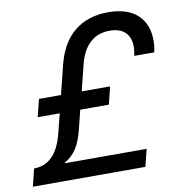

<svg xmlns="http://www.w3.org/2000/svg" viewBox="-116 -760 781 832"><g transform="rotate(-10 274.5 -344.0)"><path d="M587 -533Q587 -509 581 -482H493Q498 -505 498 -520Q498 -563 474.5 -585.5Q451 -608 406 -608Q354 -608 319.5 -576Q285 -544 270 -482L242 -370H367L348 -293H222L202 -212Q189 -159 169.5 -128.5Q150 -98 116 -78V-76H476L457 0H-38L-19 -77Q79 -77 111 -211L132 -293H35L54 -370H151L183 -499Q207 -593 266 -640.5Q325 -688 414 -688Q497 -688 542 -647.5Q587 -607 587 -533Z"/></g></svg>

Font: CST
Style: Italic
Weight: 400
Italic angle: -14°
Version: Version 1.00